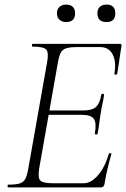

<svg xmlns="http://www.w3.org/2000/svg" viewBox="-20 -816 550 836"><path d="M15 0Q13 0 13 -6Q13 -12 15 -12Q48 -12 65 -17Q82 -22 90 -37Q98 -52 103 -81L185 -544Q193 -587 181.5 -600Q170 -613 122 -613Q119 -613 119 -619Q119 -625 122 -625H503Q511 -625 509 -616Q506 -598 502.5 -575Q499 -552 496 -530Q493 -508 490 -494Q489 -490 483 -491Q477 -492 478 -495Q487 -547 470.5 -579Q454 -611 416 -611H317Q286 -611 269 -606Q252 -601 244.5 -586.5Q237 -572 232 -543L151 -85Q144 -43 155 -30.5Q166 -18 213 -18H344Q377 -18 407.5 -54Q438 -90 454 -147Q455 -150 461 -149Q467 -148 465 -145Q457 -119 448.5 -82.5Q440 -46 435 -15Q432 0 419 0ZM405 -234Q404 -230 398 -230.5Q392 -231 393 -235Q401 -280 389 -298Q377 -316 336 -316H171L174 -335H343Q381 -335 398 -350.5Q415 -366 421 -404Q422 -408 428 -407.5Q434 -407 433 -402Q429 -374 425 -358.5Q421 -343 419 -325Q415 -303 412.5 -281.5Q410 -260 405 -234ZM268 -720Q250 -720 239 -730Q228 -740 228 -758Q228 -776 239 -786Q250 -796 268 -796Q287 -796 297 -786Q307 -776 307 -758Q307 -720 268 -720ZM444 -720Q404 -720 404 -758Q404 -776 414.5 -786Q425 -796 444 -796Q482 -796 482 -758Q482 -720 444 -720Z"/></svg>

Font: Cormorant Light
Style: Italic
Weight: 300
Italic angle: -10°
Designer: Christian Thalmann (Catharsis Fonts)
Foundry: Catharsis Fonts
Version: Version 4.000